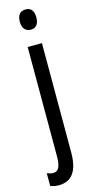

<svg xmlns="http://www.w3.org/2000/svg" viewBox="-160 -776 519 1053"><g transform="rotate(-15 99.0 -249.5)"><path d="M59 -681C59 -645 77 -624 107 -624C137 -624 153 -645 153 -681C153 -718 138 -739 107 -739C76 -739 59 -719 59 -681ZM36 240C108 239 146 190 146 82V-537H65V83C65 141 53 167 22 167C11 167 -1 164 -13 159V231C1 237 17 240 36 240Z"/></g></svg>

Font: Noto Sans Thai Looped ExtraCondensed
Style: Regular
Weight: 400
Width: 2
Designer: Sasikarn Vongin, Ben Mitchell
Foundry: The Fontpad Ltd
Version: Version 1.001